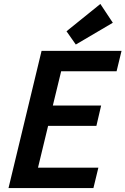

<svg xmlns="http://www.w3.org/2000/svg" viewBox="-20 -950 634 970"><path d="M23 0 190 -693H594L569 -590H289L247 -417H491L467 -314H223L172 -103H477L452 0ZM363 -725 316 -792 487 -930 550 -835Z"/></svg>

Font: Ubuntu Sans Mono SemiBold
Style: Italic
Weight: 600
Italic angle: -13.5°
Monospace: yes
Designer: Dalton Maag Ltd
Foundry: Dalton Maag Ltd
Version: Version 1.006